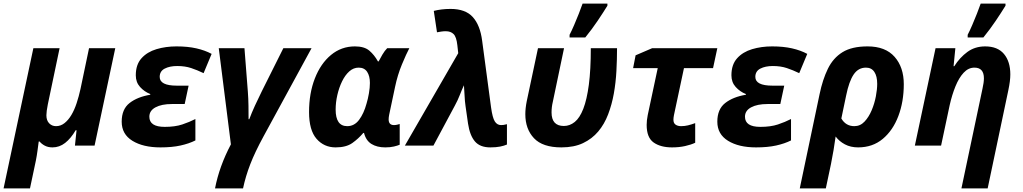

<svg xmlns="http://www.w3.org/2000/svg" viewBox="-53 -816 5733 1076"><path d="M134 -546H281L215 -231Q207 -191 207 -170Q207 -141 222.5 -125Q238 -109 261 -109Q287 -109 308.5 -126Q330 -143 347 -171.5Q364 -200 376.5 -238Q389 -276 398 -317L446 -546H593L477 0H367L376 -86H371Q344 -40 312 -15Q280 10 241 10Q216 10 197.5 0Q179 -10 169 -23H164Q161 0 157 29.5Q153 59 148 84L115 240H-33Z M846 10Q749 10 689 -27Q629 -64 629 -134Q629 -204 673 -238.5Q717 -273 789 -285V-289Q756 -302 732 -328.5Q708 -355 708 -394Q708 -454 740 -489.5Q772 -525 824 -540.5Q876 -556 936 -556Q999 -556 1047.5 -545Q1096 -534 1133 -514L1088 -406Q1053 -423 1018.5 -434.5Q984 -446 940 -446Q898 -446 870 -431.5Q842 -417 842 -385Q842 -336 938 -336H1004L982 -233H910Q853 -233 818.5 -214.5Q784 -196 784 -162Q784 -105 870 -105Q928 -105 968.5 -118.5Q1009 -132 1042 -149V-29Q1006 -11 958.5 -0.5Q911 10 846 10Z M1152 240Q1176 116 1241 -7L1173 -546H1317L1336 -302Q1339 -263 1339.5 -223Q1340 -183 1340 -148H1344Q1357 -183 1376 -224.5Q1395 -266 1414 -304L1535 -546H1693L1424 -52Q1376 36 1349.5 104.5Q1323 173 1309 240Z M1828 10Q1763 10 1721 -38Q1679 -86 1679 -188Q1679 -293 1711.5 -376.5Q1744 -460 1802 -508Q1860 -556 1936 -556Q1989 -556 2017 -532Q2045 -508 2065 -472H2069Q2077 -488 2090 -510Q2103 -532 2117 -546H2241Q2224 -514 2199.5 -455Q2175 -396 2161 -329L2128 -173Q2125 -158 2125 -147Q2125 -115 2155 -115Q2163 -115 2172 -117Q2181 -119 2187 -121V-5Q2176 0 2155 5Q2134 10 2106 10Q2060 10 2029 -9Q1998 -28 1987 -71H1983Q1956 -39 1921.5 -14.5Q1887 10 1828 10ZM1893 -109Q1933 -109 1959.5 -144.5Q1986 -180 2001 -235Q2009 -261 2014.5 -293Q2020 -325 2020 -351Q2020 -390 2004.5 -413.5Q1989 -437 1957 -437Q1928 -437 1904.5 -416Q1881 -395 1864 -360Q1847 -325 1837.5 -283.5Q1828 -242 1828 -202Q1828 -109 1893 -109Z M2695 10Q2637 10 2608.5 -23.5Q2580 -57 2570 -123L2556 -221Q2552 -247 2550.5 -281.5Q2549 -316 2547 -338Q2536 -315 2524 -284Q2512 -253 2496 -224L2376 0H2216L2515 -518L2510 -563Q2505 -609 2489 -625Q2473 -641 2445 -641Q2432 -641 2419.5 -639Q2407 -637 2396 -635L2378 -755Q2422 -766 2472 -766Q2556 -766 2597 -720Q2638 -674 2649 -588L2699 -214Q2707 -156 2720 -135.5Q2733 -115 2755 -115Q2762 -115 2769.5 -116Q2777 -117 2788 -120V-6Q2772 1 2749.5 5.5Q2727 10 2695 10Z M2891 -176Q2891 -209 2899 -249L2962 -546H3108L3045 -245Q3038 -216 3038 -186Q3038 -110 3107 -110Q3140 -110 3168 -132.5Q3196 -155 3216 -206.5Q3236 -258 3247 -341.5Q3258 -425 3258 -546H3405Q3405 -484 3401.5 -418.5Q3398 -353 3387 -291.5Q3376 -230 3355 -175Q3334 -120 3299.5 -79Q3265 -38 3214.5 -14Q3164 10 3093 10Q2988 10 2939.5 -41.5Q2891 -93 2891 -176ZM3139 -606V-621Q3151 -644 3164.5 -675.5Q3178 -707 3190.5 -738.5Q3203 -770 3212 -796H3351V-784Q3327 -745 3296 -699Q3265 -653 3227 -606Z M3509 -506 3602 -546H3967L3943 -434H3780L3724 -171Q3721 -156 3721 -145Q3721 -126 3733 -117.5Q3745 -109 3764 -109Q3784 -109 3802.5 -113.5Q3821 -118 3843 -126V-16Q3820 -5 3786.5 2.5Q3753 10 3713 10Q3649 10 3610 -17.5Q3571 -45 3571 -116Q3571 -141 3577 -171L3633 -434H3495Z M4184 10Q4087 10 4027 -27Q3967 -64 3967 -134Q3967 -204 4011 -238.5Q4055 -273 4127 -285V-289Q4094 -302 4070 -328.5Q4046 -355 4046 -394Q4046 -454 4078 -489.5Q4110 -525 4162 -540.5Q4214 -556 4274 -556Q4337 -556 4385.5 -545Q4434 -534 4471 -514L4426 -406Q4391 -423 4356.5 -434.5Q4322 -446 4278 -446Q4236 -446 4208 -431.5Q4180 -417 4180 -385Q4180 -336 4276 -336H4342L4320 -233H4248Q4191 -233 4156.5 -214.5Q4122 -196 4122 -162Q4122 -105 4208 -105Q4266 -105 4306.5 -118.5Q4347 -132 4380 -149V-29Q4344 -11 4296.5 -0.5Q4249 10 4184 10Z M4429 240 4540 -288Q4557 -370 4586.5 -430.5Q4616 -491 4668.5 -523.5Q4721 -556 4809 -556Q4909 -556 4960.5 -497.5Q5012 -439 5012 -344Q5012 -246 4981.5 -165.5Q4951 -85 4894 -37.5Q4837 10 4756 10Q4714 10 4682 -7Q4650 -24 4630 -51Q4625 -13 4618.5 24.5Q4612 62 4604 103L4575 240ZM4735 -109Q4768 -109 4792 -134.5Q4816 -160 4832 -198Q4848 -236 4855.5 -276Q4863 -316 4863 -346Q4863 -389 4847 -413Q4831 -437 4800 -437Q4757 -437 4731 -398.5Q4705 -360 4689 -281L4662 -152Q4687 -109 4735 -109Z M5335 240 5453 -319Q5461 -354 5461 -377Q5461 -437 5408 -437Q5374 -437 5347.5 -408.5Q5321 -380 5301.5 -332Q5282 -284 5269 -226L5221 0H5074L5190 -546H5301L5291 -445H5295Q5326 -494 5368.5 -525Q5411 -556 5468 -556Q5538 -556 5573.5 -513.5Q5609 -471 5609 -399Q5609 -363 5598 -311L5482 240ZM5370 -606V-621Q5382 -644 5395.5 -675.5Q5409 -707 5421.5 -738.5Q5434 -770 5443 -796H5582V-784Q5558 -745 5527 -699Q5496 -653 5458 -606Z"/></svg>

Font: BC Sans
Style: Bold Italic
Weight: 700
Italic angle: -12°
Designer: Monotype Design Team
Province of B.C.
Foundry: Monotype Imaging Inc.
Version: Version 2.000;GOOG;noto-source:20170915:90ef993387c0